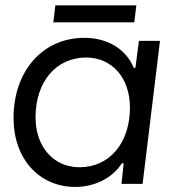

<svg xmlns="http://www.w3.org/2000/svg" viewBox="-20 -702 655 733"><path d="M267.6 11.7C336.9 11.7 407.2 -19 445.3 -78.6H452.1L443.8 0H524.4L590.8 -545.9H510.3L497.1 -443.4H490.2C460.4 -517.1 387.2 -557.6 302.2 -557.6C143.6 -557.6 31.7 -431.6 31.7 -251.5C31.7 -95.7 129.4 11.7 267.6 11.7ZM115.7 -254.4C115.7 -390.1 194.3 -482.4 309.1 -482.4C407.2 -482.4 476.1 -405.3 476.1 -291.5C476.1 -156.2 397.9 -63.5 283.7 -63.5C185.1 -63.5 115.7 -140.6 115.7 -254.4ZM183.6 -616.7H492.7L500.5 -681.6H191.4Z"/></svg>

Font: Guggenheim Sans Display
Style: Italic
Weight: 400
Italic angle: -7°
Designer: Modified by Tom Baber under direction of Pentagram Design 2023
Foundry: rsms
Version: Version 1.001;Glyphs 3.1.2 (3151)